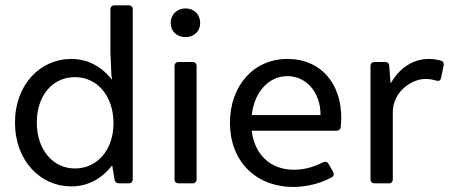

<svg xmlns="http://www.w3.org/2000/svg" viewBox="-20 -698 1710 731"><path d="M400.4 -662.1V-499L404.3 -409.2L407.2 -393.6C370.1 -440.4 319.3 -473.6 251 -473.6C134.8 -473.6 37.1 -377.9 37.1 -231.4C37.1 -85 134.8 11.7 251 11.7C319.3 11.7 370.1 -21.5 407.2 -68.4L416 -14.6C417 -5.9 423.8 0 432.6 0H469.7C479.5 0 485.4 -5.9 485.4 -15.6V-662.1C485.4 -671.9 479.5 -677.7 469.7 -677.7H416C406.2 -677.7 400.4 -671.9 400.4 -662.1ZM265.6 -56.6C179.7 -56.6 120.1 -129.9 120.1 -231.4C120.1 -334 179.7 -404.3 265.6 -404.3C350.6 -404.3 412.1 -332 412.1 -228.5C412.1 -127.9 350.6 -56.6 265.6 -56.6Z M686.5 -556.6C718.8 -556.6 742.2 -579.1 742.2 -610.4C742.2 -642.6 718.8 -666 686.5 -666C653.3 -666 629.9 -642.6 629.9 -610.4C629.9 -579.1 653.3 -556.6 686.5 -556.6ZM644.5 -446.3V-15.6C644.5 -5.9 650.4 0 660.2 0H712.9C722.7 0 728.5 -5.9 728.5 -15.6V-446.3C728.5 -456.1 722.7 -461.9 712.9 -461.9H660.2C650.4 -461.9 644.5 -456.1 644.5 -446.3Z M1279.3 -249C1279.3 -378.9 1203.1 -473.6 1074.2 -473.6C945.3 -473.6 855.5 -371.1 855.5 -230.5C855.5 -85 953.1 13.7 1096.7 13.7C1151.4 13.7 1202.1 -1 1242.2 -22.5C1251 -27.3 1252.9 -35.2 1248 -43.9L1231.4 -73.2C1226.6 -82 1218.8 -84 1210 -80.1C1168.9 -59.6 1134.8 -51.8 1098.6 -51.8C1010.7 -51.8 949.2 -108.4 938.5 -200.2H1260.7C1269.5 -200.2 1276.4 -205.1 1277.3 -214.8C1278.3 -226.6 1279.3 -238.3 1279.3 -249ZM1200.2 -259.8H938.5C948.2 -348.6 1003.9 -408.2 1074.2 -408.2C1144.5 -408.2 1201.2 -347.7 1200.2 -259.8Z M1613.3 -473.6C1556.6 -473.6 1503.9 -443.4 1468.8 -382.8H1466.8L1461.9 -447.3C1460.9 -458 1456.1 -461.9 1446.3 -461.9H1406.2C1396.5 -461.9 1390.6 -456.1 1390.6 -446.3V-15.6C1390.6 -5.9 1396.5 0 1406.2 0H1460C1469.7 0 1475.6 -5.9 1475.6 -15.6V-271.5C1475.6 -347.7 1545.9 -397.5 1600.6 -397.5C1614.3 -397.5 1628.9 -394.5 1640.6 -391.6C1650.4 -387.7 1657.2 -391.6 1659.2 -401.4L1668.9 -448.2C1670.9 -457 1668 -464.8 1659.2 -466.8C1646.5 -470.7 1629.9 -473.6 1613.3 -473.6Z"/></svg>

Font: Ed Sans Neue
Style: Regular
Weight: 400
Designer: Stephen Hutchings
Version: Version 1.004;PS 001.004;hotconv 1.0.88;makeotf.lib2.5.64775